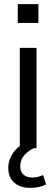

<svg xmlns="http://www.w3.org/2000/svg" viewBox="-20 -718 272 930"><path d="M76 0V-486H157V0ZM66 -607V-698H166V-607ZM125 192Q77 192 48.5 166Q20 140 20 95Q20 55 45.5 20Q71 -15 115 -36L144 0Q120 10 99 32.5Q78 55 78 86Q78 115 94.5 128.5Q111 142 136 142Q161 142 189 130L203 175Q173 192 125 192Z"/></svg>

Font: Nunito Sans
Style: Regular
Weight: 400
Designer: Vernon Adams
Foundry: Vernon Adams
Version: Version 3.101; ttfautohint (v1.8.4.7-5d5b);gftools[0.9.27]